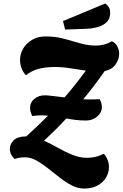

<svg xmlns="http://www.w3.org/2000/svg" viewBox="-20 -911 710 1112"><path d="M130 -475Q112 -495 104 -518Q96 -541 96 -563Q96 -599 114.5 -630Q133 -661 166 -680.5Q199 -700 244 -700Q302 -700 351 -686.5Q400 -673 445 -660Q490 -647 536 -647Q560 -647 583 -653Q606 -659 628 -672Q648 -663 659 -643Q670 -623 670 -599Q670 -568 650 -538.5Q630 -509 586 -499Q556 -456 525 -415Q494 -374 462 -336Q484 -335 502 -335Q517 -335 531 -335.5Q545 -336 557 -337Q564 -325 567 -313Q570 -301 570 -291Q570 -259 543 -236Q516 -213 478 -213Q445 -213 417.5 -216.5Q390 -220 364 -225Q333 -191 300.5 -159Q268 -127 235 -96Q275 -78 316.5 -54.5Q358 -31 400 -14Q442 3 485 3Q509 3 533 -2.5Q557 -8 581 -21Q611 14 611 57Q611 89 594 117.5Q577 146 545 163.5Q513 181 467 181Q431 181 396 163Q361 145 326.5 118Q292 91 258 64Q224 37 191 18.5Q158 0 125 0Q110 0 95 2Q80 4 65 10Q52 -1 44.5 -16.5Q37 -32 37 -49Q37 -76 59.5 -98.5Q82 -121 132 -121Q197 -179 258 -241Q239 -243 219 -243Q194 -243 167 -239Q154 -264 154 -285Q154 -317 178.5 -338Q203 -359 240 -359Q255 -359 286 -355Q317 -351 354 -347Q419 -422 477 -502Q435 -508 389 -515.5Q343 -523 295 -523Q248 -523 206.5 -513Q165 -503 130 -475ZM357 -740 345 -789 590 -891Q603 -881 610.5 -869Q618 -857 618 -837Q618 -802 597.5 -782.5Q577 -763 545 -754Q513 -745 476 -744Z"/></svg>

Font: Sansita Swashed ExtraBold
Style: Regular
Weight: 800
Designer: Pablo Cosgaya
Foundry: Omnibus-Type
Version: Version 1.003; ttfautohint (v1.8.3)